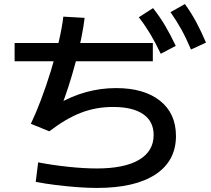

<svg xmlns="http://www.w3.org/2000/svg" viewBox="-20 -875 1040 946"><path d="M52 -573V-663H733V-573ZM772 -610Q746 -665 720.5 -707.5Q695 -750 664 -790L734 -835Q768 -792 794.5 -747Q821 -702 846 -649ZM921 -631Q897 -688 873 -731Q849 -774 820 -815L891 -855Q923 -811 947.5 -765Q972 -719 995 -665ZM457 51Q412 51 359.5 47Q307 43 254.5 36.5Q202 30 156 21L168 -75Q241 -61 318 -53Q395 -45 457 -45Q593 -45 665 -87.5Q737 -130 737 -210Q737 -277 685.5 -312.5Q634 -348 537 -348Q453 -348 379 -319.5Q305 -291 223 -228L132 -265Q156 -315 182 -383.5Q208 -452 231 -527Q254 -602 270 -671.5Q286 -741 292 -793L397 -787Q392 -743 380 -684.5Q368 -626 351.5 -564.5Q335 -503 316.5 -446Q298 -389 280 -345L261 -360Q331 -401 403.5 -421Q476 -441 552 -441Q690 -441 768.5 -378.5Q847 -316 847 -205Q847 -82 746 -15.5Q645 51 457 51Z"/></svg>

Font: M PLUS 1 Code Medium
Style: Regular
Weight: 500
Designer: Coji Morishita
Foundry: UNDERFOREST DESIGN
Version: Version 1.002